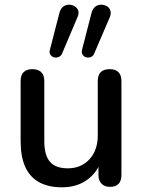

<svg xmlns="http://www.w3.org/2000/svg" viewBox="-20 -790 609 819"><path d="M245 9Q186 9 146.5 -13Q107 -35 87.5 -78.5Q68 -122 68 -188V-444Q68 -470 81 -482.5Q94 -495 118 -495Q142 -495 155.5 -482.5Q169 -470 169 -444V-187Q169 -128 193 -100Q217 -72 269 -72Q326 -72 361.5 -110.5Q397 -149 397 -212V-444Q397 -470 410 -482.5Q423 -495 448 -495Q472 -495 485 -482.5Q498 -470 498 -444V-44Q498 7 449 7Q426 7 413 -6.5Q400 -20 400 -44V-129L413 -107Q393 -51 349 -21Q305 9 245 9ZM382 -562Q378 -551 368 -547Q358 -543 348 -545.5Q338 -548 332.5 -556.5Q327 -565 330 -578L371 -737Q376 -754 387 -762Q398 -770 411 -770Q424 -770 435 -764Q446 -758 450.5 -746Q455 -734 449 -718ZM245 -562Q240 -551 230.5 -547Q221 -543 211 -545.5Q201 -548 195 -556.5Q189 -565 193 -578L234 -737Q239 -754 250 -762Q261 -770 274 -770Q287 -770 298 -763.5Q309 -757 313.5 -745.5Q318 -734 311 -718Z"/></svg>

Font: Nunito ExtraLight SemiBold
Style: Regular
Weight: 600
Version: Version 3.602